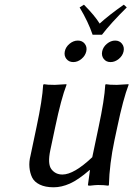

<svg xmlns="http://www.w3.org/2000/svg" viewBox="-20 -793 571 823"><path d="M377 -644Q358.4 -699.2 321.3 -761.2L339.8 -772.9Q386.2 -726.1 407.2 -691.9Q445.3 -727.1 510.7 -772.9L523.4 -761.2Q455.1 -693.8 417 -644ZM264.6 -540.5Q253.9 -554.2 257.8 -573Q261.7 -591.8 278.3 -605.5Q294.9 -619.1 313.7 -619.1Q332.5 -619.1 343.3 -605.5Q354 -591.8 349.9 -573Q345.7 -554.2 329.3 -540.5Q313 -526.9 294.2 -526.9Q275.4 -526.9 264.6 -540.5ZM424.6 -540.5Q414.1 -554.2 418 -573Q421.9 -591.8 438.5 -605.5Q455.1 -619.1 473.6 -619.1Q492.2 -619.1 502.9 -605.5Q513.7 -591.8 509.8 -573Q505.9 -554.2 489.3 -540.5Q472.7 -526.9 453.9 -526.9Q435.1 -526.9 424.6 -540.5ZM363.8 -64Q315.4 -22 279.5 -6.1Q243.7 9.8 210 9.8Q174.3 9.8 150.6 -1.7Q127 -13.2 117.7 -32.2Q108.4 -51.3 106.2 -75.7Q104 -100.1 110.8 -126L136.7 -249Q161.6 -365.7 165 -429.2L168 -432.1Q181.6 -429.2 215.3 -429.2L264.6 -432.1L265.1 -429.2Q242.2 -370.1 216.8 -249L195.8 -149.9Q183.1 -90.3 200.4 -67.6Q217.8 -44.9 247.6 -44.9Q296.9 -44.9 375.5 -119.1L402.8 -249Q427.7 -365.7 431.2 -429.2L433.6 -432.1Q447.3 -429.2 481 -429.2L530.8 -432.1L531.2 -429.2Q508.3 -370.1 482.9 -249L470.7 -191.9Q449.2 -90.3 446.8 0L444.3 2.9Q425.3 0 400.4 0Q389.6 0 365.2 2.9Q356.4 2.9 356.9 0L365.7 -64Z"/></svg>

Font: Linux Biolinum
Style: Italic
Weight: 400
Italic angle: -12°
Designer: Philipp H. Poll
Foundry: Philipp H. Poll
Version: Version 1.1.3 ; ttfautohint (v0.9)